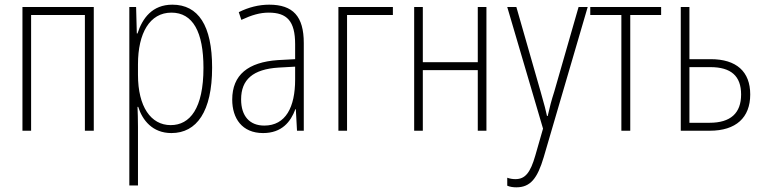

<svg xmlns="http://www.w3.org/2000/svg" viewBox="-20 -559 3263 821"><path d="M76 0H113V-495H343V0H381V-529H76Z M533 234H570V-16C570 -48 569 -79 568 -102H571C589 -45 632 10 713 10C821 10 887 -82 887 -270C887 -450 828 -539 717 -539C631 -539 589 -481 568 -416H565L562 -529H533ZM710 -24C625 -24 570 -103 570 -239V-284C570 -417 620 -505 713 -505C805 -505 850 -422 850 -269C850 -95 792 -24 710 -24Z M1105 10C1185 10 1223 -38 1243 -92H1245L1250 0H1279V-375C1279 -489 1233 -539 1131 -539C1087 -539 1043 -528 1001 -507L1012 -474C1057 -495 1092 -505 1129 -505C1207 -505 1242 -469 1242 -370V-306L1168 -302C1041 -293 973 -239 973 -133C973 -53 1015 10 1105 10ZM1110 -22C1048 -22 1011 -62 1011 -134C1011 -219 1062 -263 1171 -270L1242 -274V-219C1242 -101 1202 -22 1110 -22Z M1427 0H1464V-495H1660V-529H1427Z M1751 0H1788V-259H2023V0H2060V-529H2023V-293H1788V-529H1751Z M2188 242C2248 242 2278 204 2305 113L2493 -529H2454L2350 -167C2338 -130 2330 -99 2322 -63H2319C2314 -86 2309 -107 2292 -166L2188 -529H2149L2302 -9L2269 106C2248 179 2226 207 2184 207C2172 207 2160 205 2149 201V235C2160 240 2174 242 2188 242Z M2637 0H2675V-495H2807V-529H2504V-495H2637Z M2891 0H3015C3127 0 3188 -56 3188 -155C3188 -253 3129 -306 3019 -306H2928V-529H2891ZM2928 -34V-272H3017C3106 -272 3149 -234 3149 -155C3149 -75 3104 -34 3014 -34Z"/></svg>

Font: Noto Sans Condensed ExtraLight
Style: Regular
Weight: 200
Width: 3
Designer: Monotype Design Team
Foundry: Monotype Imaging Inc.
Version: Version 2.013